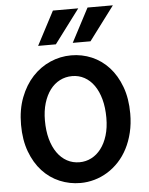

<svg xmlns="http://www.w3.org/2000/svg" viewBox="-64 -1043 860 1106"><g transform="rotate(-5 366.0 -489.5)"><path d="M676.3 -361.3Q676.3 -302.7 664.1 -252.2Q651.9 -201.7 630.4 -160.2Q608.9 -118.7 579.1 -86.7Q549.3 -54.7 513.7 -32.7Q478 -10.7 438 0.7Q397.9 12.2 356.4 12.2Q293.5 12.2 236.6 -11.7Q179.7 -35.6 137 -82Q94.2 -128.4 69.1 -196Q43.9 -263.7 43.9 -351.6Q43.9 -439.5 70.6 -508.8Q97.2 -578.1 141.8 -626.2Q186.5 -674.3 244.6 -699.7Q302.7 -725.1 366.2 -725.1Q428.7 -725.1 484.9 -701.2Q541 -677.2 583.5 -630.9Q626 -584.5 651.1 -516.8Q676.3 -449.2 676.3 -361.3ZM537.1 -349.1Q537.1 -408.7 524.2 -456.3Q511.2 -503.9 487.8 -537.1Q464.4 -570.3 432.1 -587.9Q399.9 -605.5 361.3 -605.5Q322.8 -605.5 290 -588.6Q257.3 -571.8 233.6 -540.3Q210 -508.8 196.5 -464.1Q183.1 -419.4 183.1 -363.8Q183.1 -304.7 196 -257.3Q209 -210 232.7 -176.5Q256.3 -143.1 289.1 -125.2Q321.8 -107.4 361.3 -107.4Q397.9 -107.4 429.9 -123.8Q461.9 -140.1 485.8 -171.4Q509.8 -202.6 523.4 -247.3Q537.1 -292 537.1 -349.1ZM630.9 -991.2 484.4 -795.9H381.8L484.4 -991.2ZM430.7 -991.2 284.2 -795.9H181.6L284.2 -991.2Z"/></g></svg>

Font: Andika New Basic
Style: Bold
Weight: 700
Designer: Victor Gaultney, Annie Olsen, Pablo Ugerman
Foundry: SIL International
Version: Version 5.500; ttfautohint (v1.8.3)